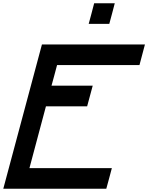

<svg xmlns="http://www.w3.org/2000/svg" viewBox="-20 -1145 899 1165"><path d="M0 0H625Q630.9 -21 642.1 -62.5Q653.3 -104 658.7 -125H158.7Q175.3 -187.5 208.7 -312.5Q242.2 -437.5 258.8 -500H508.8Q514.2 -520.5 525.6 -562.3Q537.1 -604 542.5 -625H292.5Q298.3 -646 309.6 -687.7Q320.8 -729.5 326.2 -750H826.2Q831.5 -770.5 842.8 -812.5Q854 -854.5 859.4 -875H234.4Q195.3 -729 117.2 -437.5Q39.1 -146 0 0ZM518.1 -1000H643.1Q648.9 -1020.5 659.9 -1062.3Q670.9 -1104 676.3 -1125H551.3Q545.9 -1104 534.9 -1062.3Q523.9 -1020.5 518.1 -1000Z"/></svg>

Font: Faithful 32x
Style: Oblique
Weight: 400
Foundry: Faithful Resource Pack
Version: Version 1.0; January 27, 2023